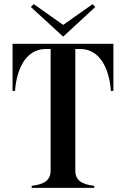

<svg xmlns="http://www.w3.org/2000/svg" viewBox="-20 -913 612 933"><path d="M531 -700H41V-471H53C60 -568 100 -675 203 -675H226V-84C226 -34 191 -17 134 -10V0H438V-10C381 -17 346 -34 346 -84V-675H369C472 -675 512 -568 519 -471H531ZM130 -879 287 -735 443 -879 430 -893 287 -792 144 -893Z"/></svg>

Font: Sprat Condensed Medium
Style: Regular
Weight: 500
Width: 3
Designer: Ethan Nakache
Foundry: Collletttivo
Version: Version 2.000;Glyphs 3.2 (3217)